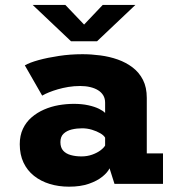

<svg xmlns="http://www.w3.org/2000/svg" viewBox="-20 -726 690 758"><path d="M252.5 11Q211.5 11 176.2 0.2Q141 -10.5 114.2 -31.8Q87.5 -53 72.8 -84.2Q58 -115.5 58 -156.5Q58 -191 70.5 -217.5Q83 -244 104.8 -262.8Q126.5 -281.5 154 -293.5Q181.5 -305.5 211.8 -310.8Q242 -316 271.5 -316Q303 -316 328.2 -310.5Q353.5 -305 370.8 -296.5Q388 -288 395 -280V-320.5Q395 -337 387.8 -349.2Q380.5 -361.5 367.2 -369.8Q354 -378 336 -382.2Q318 -386.5 297 -386.5Q272.5 -386.5 250 -382.8Q227.5 -379 208.5 -373.5Q189.5 -368 173.5 -361.5Q157.5 -355 146.5 -348.5L78 -468Q97 -479 132.5 -488.8Q168 -498.5 212.8 -505.2Q257.5 -512 305.5 -512Q340.5 -512 376.5 -507.2Q412.5 -502.5 445 -491Q477.5 -479.5 503.5 -459.8Q529.5 -440 544.5 -410.5Q559.5 -381 559.5 -339.5V-120.5H623.5V0H432L412.5 -61.5Q405 -45.5 384.5 -28.8Q364 -12 331 -0.5Q298 11 252.5 11ZM301.5 -108.5Q324.5 -108.5 344 -115.5Q363.5 -122.5 376.8 -132.5Q390 -142.5 395 -151.5V-182.5Q390 -191.5 376 -199.8Q362 -208 343 -213.8Q324 -219.5 304 -219.5Q283 -219.5 263.2 -214.8Q243.5 -210 231 -198.2Q218.5 -186.5 218.5 -165Q218.5 -143.5 229.5 -131.2Q240.5 -119 259.5 -113.8Q278.5 -108.5 301.5 -108.5ZM109 -706.5H238L312 -629L385.5 -706.5H514.5L363 -563H260.5Z"/></svg>

Font: Trispace Thin
Style: Bold
Weight: 700
Version: Version 1.210